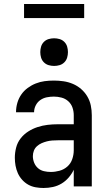

<svg xmlns="http://www.w3.org/2000/svg" viewBox="-20 -930 540 958"><path d="M197 8Q178 8 158 4.5Q138 1 121 -8.5Q104 -18 90.5 -33Q77 -48 69 -66Q61 -84 57.5 -103.5Q54 -123 54 -143Q54 -168 60.5 -193.5Q67 -219 83 -239.5Q99 -260 121 -274Q143 -288 167.5 -296Q192 -304 217.5 -307Q243 -310 269 -310H348V-355Q348 -375 341.5 -393.5Q335 -412 320.5 -425Q306 -438 287 -443Q268 -448 249 -448Q231 -448 213.5 -444.5Q196 -441 181.5 -431Q167 -421 158.5 -404.5Q150 -388 150 -370H60V-371Q60 -394 66.5 -416.5Q73 -439 86 -458Q99 -477 118 -491Q137 -505 158.5 -513.5Q180 -522 202.5 -525Q225 -528 249 -528Q273 -528 297 -524.5Q321 -521 343.5 -511.5Q366 -502 384.5 -486Q403 -470 415.5 -449Q428 -428 433 -404Q438 -380 438 -355V0H348V-83Q338 -62 322.5 -44Q307 -26 287 -14Q267 -2 244 3Q221 8 197 8ZM233 -72Q255 -72 277 -78Q299 -84 316 -99Q333 -114 340.5 -136Q348 -158 348 -180V-230H269Q255 -230 241 -229Q227 -228 213.5 -224.5Q200 -221 187.5 -215.5Q175 -210 164.5 -200.5Q154 -191 149 -178Q144 -165 144 -151Q144 -134 150.5 -118Q157 -102 169.5 -91Q182 -80 199 -76Q216 -72 233 -72ZM250 -601Q236 -601 222.5 -605Q209 -609 199 -619Q189 -629 185 -642.5Q181 -656 181 -670Q181 -684 185 -697.5Q189 -711 199 -721Q209 -731 222.5 -735Q236 -739 250 -739Q264 -739 277.5 -735Q291 -731 301 -721Q311 -711 315 -697.5Q319 -684 319 -670Q319 -656 315 -642.5Q311 -629 301 -619Q291 -609 277.5 -605Q264 -601 250 -601ZM100 -840V-910H400V-840Z"/></svg>

Font: Iosevka SS10 Medium
Style: Regular
Weight: 500
Monospace: yes
Designer: Belleve Invis
Foundry: Belleve Invis
Version: Version 28.0.6; ttfautohint (v1.8.4)